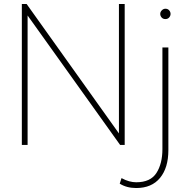

<svg xmlns="http://www.w3.org/2000/svg" viewBox="-20 -730 952 967"><path d="M579 -710H608V0H585L119 -652V0H90V-710H114L579 -58ZM666 217Q618 217 583 195L592 167Q612 178 630.5 183Q649 188 666 188Q738 188 768 141Q798 94 798 21V-491H828V26Q828 115 786 166Q744 217 666 217ZM813 -634Q801 -634 794 -642Q787 -650 787 -660Q787 -670 795 -678Q803 -686 813 -686Q825 -686 832 -678Q839 -670 839 -660Q839 -650 832 -642Q825 -634 813 -634Z"/></svg>

Font: Livvic Thin
Style: Regular
Weight: 250
Designer: Jacques Le Bailly, Baron von Fonthausen
Version: Version 1.001; ttfautohint (v1.8.2)